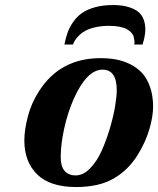

<svg xmlns="http://www.w3.org/2000/svg" viewBox="-20 -734 631 766"><path d="M222.2 -106.9Q222.2 -70.3 237.8 -52.2Q253.4 -34.2 282.2 -34.2Q312 -34.2 339.4 -62.3Q366.7 -90.3 385.5 -132.3Q404.3 -174.3 418.5 -222.2Q432.6 -270 439.2 -310.1Q445.8 -350.1 445.8 -374Q445.8 -456.1 389.2 -456.1Q326.2 -456.1 273.9 -338.9Q250 -284.7 236.1 -221.2Q222.2 -157.7 222.2 -106.9ZM77.1 -173.8Q77.1 -215.3 91.1 -269.3Q105 -323.2 136.2 -371.1Q220.2 -502 380.9 -502Q413.6 -502 442.4 -496.8Q471.2 -491.7 499 -478Q526.9 -464.4 546.6 -443.1Q566.4 -421.9 578.6 -387.2Q590.8 -352.5 590.8 -308.1Q590.8 -269.5 575.7 -217.8Q560.5 -166 528.8 -115.2Q490.7 -54.2 432.1 -21Q373.5 12.2 284.2 12.2Q179.7 12.2 128.4 -38.1Q77.1 -88.4 77.1 -173.8ZM548.8 -556.2H515.1Q517.6 -562.5 516.4 -570.6Q515.1 -578.6 513.4 -586.9Q511.7 -595.2 504.4 -603.3Q497.1 -611.3 486.6 -617.4Q476.1 -623.5 457.5 -627.2Q439 -630.9 415 -630.9Q385.7 -630.9 361.6 -625.5Q337.4 -620.1 322.5 -612.3Q307.6 -604.5 296.4 -593.5Q285.2 -582.5 279.8 -574Q274.4 -565.4 271 -556.2H236.8Q242.2 -583 249.8 -604.2Q257.3 -625.5 272.2 -646.7Q287.1 -668 307.4 -682.1Q327.6 -696.3 359.1 -705.1Q390.6 -713.9 431.2 -713.9Q471.2 -713.9 498.8 -704.1Q526.4 -694.3 539.6 -679.2Q552.7 -664.1 557.1 -642.6Q561.5 -621.1 558.8 -600.3Q556.2 -579.6 548.8 -556.2Z"/></svg>

Font: Linguistics Pro
Style: Bold Italic
Weight: 700
Italic angle: -12°
Designer: Stefan Peev, Context Ltd
Foundry: Stefan Peev, Context Ltd
Version: Version 001.000